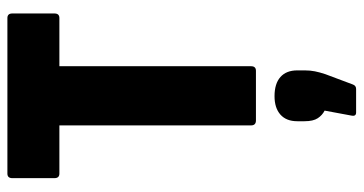

<svg xmlns="http://www.w3.org/2000/svg" viewBox="-246 -448 959 506"><g transform="rotate(-90 233.0 -195.5)"><path d="M168 0Q155 0 155 -13V-518H28Q16 -518 16 -531V-642Q16 -655 28 -655H438Q450 -655 450 -642V-531Q450 -518 438 -518H311V-13Q311 0 299 0ZM189 264Q178 264 181 251L194 181Q182 175 174 163Q166 151 166 128V109Q166 80 183.5 64.5Q201 49 232 49Q265 49 282.5 64.5Q300 80 300 109V129Q300 143 297.5 155.5Q295 168 290 183L263 255Q260 264 251 264Z"/></g></svg>

Font: Sofia Sans Condensed Black
Style: Regular
Weight: 900
Designer: Botio Nikoltchev, Ani Petrova
Foundry: lettersoup
Version: Version 4.101